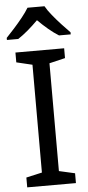

<svg xmlns="http://www.w3.org/2000/svg" viewBox="-62 -979 463 1013"><g transform="rotate(-5 169.5 -472.0)"><path d="M298 0H40V-52L124 -71V-642L40 -662V-714H298V-662L214 -642V-71L298 -52ZM214 -944Q226 -922 248.5 -894.5Q271 -867 295.5 -840.5Q320 -814 339 -795V-784H277Q251 -800 223 -823.5Q195 -847 168 -874Q141 -847 114 -824Q87 -801 61 -784H1V-795Q20 -815 43.5 -841Q67 -867 89 -894.5Q111 -922 124 -944Z"/></g></svg>

Font: Noto Sans Old Sogdian
Style: Regular
Weight: 400
Designer: Monotype Design Team
Foundry: Monotype Imaging Inc.
Version: Version 2.002; ttfautohint (v1.8.4.7-5d5b)